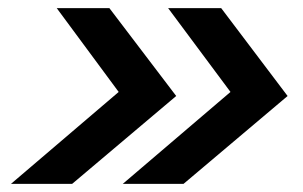

<svg xmlns="http://www.w3.org/2000/svg" viewBox="-20 -548 747 474"><path d="M283 -94 549 -321 395 -528H526L690 -311L433 -94ZM7 -94 273 -321 120 -528H250L415 -311L158 -94Z"/></svg>

Font: Be Vietnam Pro SemiBold
Style: Italic
Weight: 600
Italic angle: -12°
Designer: Lam Bao, Tony Le, Vietanh Nguyen
Foundry: Yellow Type Foundry
Version: Version 1.002; ttfautohint (v1.8.3)